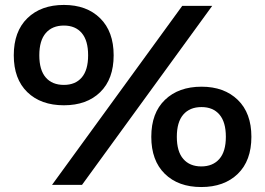

<svg xmlns="http://www.w3.org/2000/svg" viewBox="-20 -753 1079 782"><path d="M191.9 0 722.2 -729H844.2L314 0ZM36.1 -527.8Q36.1 -625 91.6 -679Q147 -732.9 240.2 -732.9Q333 -732.9 387.9 -678.7Q442.9 -624.5 442.9 -527.8Q442.9 -431.2 388.2 -377.7Q333.5 -324.2 240.2 -324.2Q146.5 -324.2 91.3 -377.7Q36.1 -431.2 36.1 -527.8ZM240.2 -407.2Q287.1 -407.2 313 -437.5Q338.9 -467.8 338.9 -527.8Q338.9 -587.9 313 -618.4Q287.1 -648.9 240.2 -648.9Q192.9 -648.9 166.5 -618.4Q140.1 -587.9 140.1 -527.8Q140.1 -467.8 166.3 -437.5Q192.4 -407.2 240.2 -407.2ZM596.2 -195.8Q596.2 -293 651.9 -346.4Q707.5 -399.9 800.8 -399.9Q893.1 -399.9 948.5 -346.2Q1003.9 -292.5 1003.9 -195.8Q1003.9 -98.6 948.5 -44.9Q893.1 8.8 799.8 8.8Q706.1 8.8 651.1 -45.2Q596.2 -99.1 596.2 -195.8ZM800.8 -316.9Q752.9 -316.9 726.6 -286.4Q700.2 -255.9 700.2 -195.8Q700.2 -135.7 726.6 -105.5Q752.9 -75.2 799.8 -75.2Q846.7 -75.2 873.3 -105.5Q899.9 -135.7 899.9 -195.8Q899.9 -255.9 873.8 -286.4Q847.7 -316.9 800.8 -316.9Z"/></svg>

Font: Lumene Sans Expanded Medium
Style: Regular
Weight: 500
Width: 7
Designer: Deni Anggara
Version: Version 1.003;Glyphs 3.1.2 (3151)